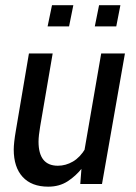

<svg xmlns="http://www.w3.org/2000/svg" viewBox="-20 -690 511 720"><path d="M161 10Q98.5 10 65 -26.5Q31.5 -63 31.5 -129.5Q31.5 -141 33.5 -159.2Q35.5 -177.5 39.5 -200.5L88.5 -489.5H177.5L130.5 -215Q128 -199.5 126.2 -184.8Q124.5 -170 124.5 -159Q124.5 -68.5 197 -68.5Q226.5 -68.5 253.5 -84.2Q280.5 -100 300.5 -133.5L289 -61Q264.5 -30 233.5 -10Q202.5 10 161 10ZM281 0 286 -64.5 359.5 -489.5H448.5L362.5 0ZM158.5 -591 175 -670.5H255L239 -591ZM335.5 -591 351.5 -670.5H431.5L416 -591Z"/></svg>

Font: Cabin
Style: Italic
Weight: 400
Width: 4
Italic angle: -10°
Designer: Pablo Impallari
Foundry: Pablo Impallari. http://www.impallari.com Igino Marini. http://www.ikern.com
Version: Version 3.001